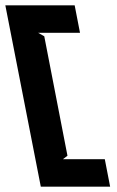

<svg xmlns="http://www.w3.org/2000/svg" viewBox="-114 -630 440 720"><path d="M39 70H299L279 -33H122L139 -46L52 -494L29 -507H186L166 -610H-94Z"/></svg>

Font: Charger EcoBlack
Style: OpObl
Weight: 1000
Designer: Jasper
Foundry: Cannot Into Space Fonts
Version: Version 1.1